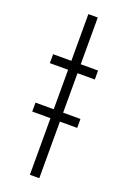

<svg xmlns="http://www.w3.org/2000/svg" viewBox="-164 -753 640 969"><g transform="rotate(20 156.0 -268.5)"><path d="M133 -700V-449H35V-401H133V-189H35V-141H133V163H183.5V-141H276.5V-189H183.5V-401H276.5V-449H183.5V-700Z"/></g></svg>

Font: Overused Grotesk Light
Style: Regular
Weight: 300
Designer: RandomMaerks
Version: Version 0.005